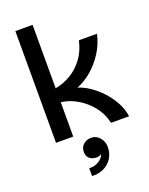

<svg xmlns="http://www.w3.org/2000/svg" viewBox="-181 -832 929 1195"><g transform="rotate(-20 283.0 -234.5)"><path d="M215 271V219Q242 221 264 211.5Q286 202 299.5 187Q313 172 314 161Q303 172 280 172Q256 172 237 158Q218 144 218 113Q218 82 239 63.5Q260 45 290 45Q314 45 331.5 58Q349 71 359 91Q369 111 369 133Q369 178 347 210.5Q325 243 289.5 258.5Q254 274 215 271ZM75 0V-740H189V-320Q242 -329 290.5 -357.5Q339 -386 375.5 -434.5Q412 -483 427 -551H547Q532 -485 497 -430.5Q462 -376 415.5 -336.5Q369 -297 318 -277Q356 -266 395 -239.5Q434 -213 468.5 -176Q503 -139 527.5 -94Q552 -49 559 0H439Q429 -48 403.5 -87.5Q378 -127 343.5 -156.5Q309 -186 269 -204.5Q229 -223 189 -227V0Z"/></g></svg>

Font: Parkinsans Medium
Style: Regular
Weight: 500
Designer: Red Stone, Indian Type Foundry
Foundry: Indian Type Foundry
Version: Version 1.000